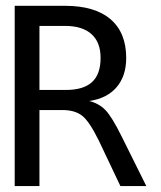

<svg xmlns="http://www.w3.org/2000/svg" viewBox="-20 -624 540 644"><path d="M279.3 -285.2Q311.5 -277.3 333.5 -254.9Q355.5 -232.4 388.7 -165L470.7 0H383.8L311.5 -152.3Q279.3 -217.8 254.9 -236.3Q230.5 -254.9 189.5 -254.9H112.3V0H29.3V-604.5H198.2Q297.9 -604.5 350.6 -559.6Q403.3 -514.6 403.3 -429.7Q403.3 -369.1 371.1 -331.5Q338.9 -293.9 279.3 -285.2ZM112.3 -537.1V-322.3H201.2Q259.8 -322.3 288.6 -348.6Q317.4 -375 317.4 -429.7Q317.4 -482.4 286.6 -509.8Q255.9 -537.1 198.2 -537.1Z"/></svg>

Font: BabelStone Mayan Numerals
Style: Regular
Weight: 400
Designer: Andrew West
Foundry: BabelStone
Version: Version 11.000 June 09, 2018